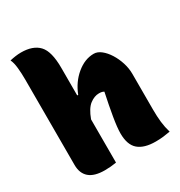

<svg xmlns="http://www.w3.org/2000/svg" viewBox="-179 -885 958 1020"><g transform="rotate(-30 300.0 -375.0)"><path d="M171 6Q107 6 76 -21Q45 -48 45 -99V-624Q45 -661 41.5 -695.5Q38 -730 28 -750Q45 -754 62.5 -756.5Q80 -759 97 -759Q170 -759 206 -720.5Q242 -682 242 -582V-412H248Q273 -477 323 -518.5Q373 -560 428 -560Q451 -560 473 -542.5Q495 -525 513 -496.5Q531 -468 542 -433.5Q553 -399 553 -365V-146Q553 -103 557 -68Q561 -33 571 0Q549 4 528 6.5Q507 9 481 9Q411 9 375.5 -21.5Q340 -52 340 -122Q340 -157 350.5 -219.5Q361 -282 377 -357Q367 -364 347 -364Q319 -364 291 -343Q263 -322 242 -265V0Q206 6 171 6Z"/></g></svg>

Font: Recursive Sn Csl St Blk
Style: Regular
Weight: 900
Version: Version 1.079;hotconv 1.0.112;makeotfexe 2.5.65598; ttfautoh